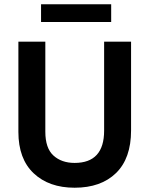

<svg xmlns="http://www.w3.org/2000/svg" viewBox="-20 -869 699 898"><path d="M593 -259Q593 -128 522.5 -59.5Q452 9 329 9Q209 9 137.5 -58.5Q66 -126 66 -252V-674H192V-253Q192 -176 230 -141.5Q268 -107 329 -107Q467 -107 467 -258V-674H593ZM500 -766H172V-849H500Z"/></svg>

Font: Hind Madurai SemiBold
Style: Regular
Weight: 600
Designer: Jyotish Sonowal
Foundry: Indian Type Foundry
Version: Version 1.001;PS 1.0;hotconv 1.0.86;makeotf.lib2.5.63406; tt